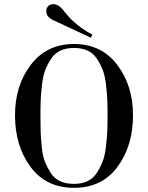

<svg xmlns="http://www.w3.org/2000/svg" viewBox="-20 -881 710 921"><path d="M416 -700 236 -784Q202 -799 202 -828Q202 -843 211.5 -852Q221 -861 236 -861Q260 -861 282 -834Q283 -832 290.5 -823Q298 -814 301 -811Q304 -808 311.5 -799Q319 -790 324.5 -785.5Q330 -781 339 -772.5Q348 -764 356 -758Q364 -752 375 -744Q386 -736 398 -729Q410 -722 423 -715ZM52 -328Q52 -471 128 -570.5Q204 -670 335 -670Q466 -670 542 -570.5Q618 -471 618 -328Q618 -181 543.5 -80.5Q469 20 335 20Q201 20 126.5 -80.5Q52 -181 52 -328ZM335 1Q372 1 399.5 -12Q427 -25 444 -51Q461 -77 472 -105.5Q483 -134 488 -176Q493 -218 494.5 -250Q496 -282 496 -328Q496 -374 494.5 -405.5Q493 -437 488 -478.5Q483 -520 472 -547.5Q461 -575 444 -600.5Q427 -626 399.5 -638.5Q372 -651 335 -651Q298 -651 270.5 -638.5Q243 -626 226 -600.5Q209 -575 198 -547.5Q187 -520 182 -478.5Q177 -437 175.5 -405.5Q174 -374 174 -328Q174 -279 175 -248.5Q176 -218 180.5 -174.5Q185 -131 196 -104Q207 -77 224 -50.5Q241 -24 269 -11.5Q297 1 335 1Z"/></svg>

Font: Elsie Swash Caps
Style: Regular
Weight: 400
Designer: Alejandro Inler
Foundry: Alejandro Inler
Version: 1.001